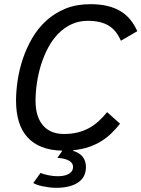

<svg xmlns="http://www.w3.org/2000/svg" viewBox="-20 -710 680 923"><path d="M393.1 92.8Q393.1 142.1 355 167.5Q316.9 192.9 250 192.9Q231.4 192.9 213.9 190.4Q196.3 188 181.2 184.6Q166 181.2 155.3 177Q144.5 172.9 140.1 169.9L174.8 121.1Q182.1 124.5 192.4 127.4Q202.6 130.4 213.6 132.6Q224.6 134.8 235.8 136Q247.1 137.2 256.8 137.2Q269 137.2 282.2 135.3Q295.4 133.3 306.4 128.2Q317.4 123 324.2 114.3Q331.1 105.5 331.1 91.8Q331.1 73.7 312 62.5Q293 51.3 255.9 48.8L279.8 14.2Q222.7 13.2 180.9 -3.4Q139.2 -20 111.6 -50.5Q84 -81.1 70.6 -125.2Q57.1 -169.4 57.1 -226.1Q57.1 -272 64.9 -324.2Q72.8 -376.5 90.1 -428Q107.4 -479.5 135 -526.9Q162.6 -574.2 202.4 -610.6Q242.2 -647 294.7 -668.5Q347.2 -689.9 414.1 -689.9Q460.9 -689.9 497.1 -681.2Q533.2 -672.4 560.5 -655.5Q587.9 -638.7 607.2 -614.5Q626.5 -590.3 640.1 -560.1L561 -514.2Q550.8 -538.1 536.6 -556.2Q522.5 -574.2 503.2 -586.2Q483.9 -598.1 459 -604Q434.1 -609.9 401.9 -609.9Q358.4 -609.9 323 -593Q287.6 -576.2 259.5 -547.4Q231.4 -518.6 211.2 -480.2Q190.9 -441.9 177.5 -399.2Q164.1 -356.4 157.5 -311.5Q150.9 -266.6 150.9 -225.1Q150.9 -148.9 186.5 -107.4Q222.2 -65.9 287.1 -65.9Q323.2 -65.9 353 -73.2Q382.8 -80.6 407.7 -94.2Q432.6 -107.9 454.1 -127.4Q475.6 -147 495.1 -170.9L557.1 -115.2Q537.6 -90.8 515.6 -69.3Q493.7 -47.9 466.8 -31.2Q439.9 -14.6 407 -3.4Q374 7.8 333 12.2Q332 13.2 332 13.7Q332 14.2 331.1 15.1Q363.3 24.9 378.2 44.7Q393.1 64.5 393.1 92.8Z"/></svg>

Font: Lorenzo Sans
Style: Italic
Weight: 400
Italic angle: -12°
Foundry: Intel Corporation
Version: Version 1.00; ttfautohint (v1.5)